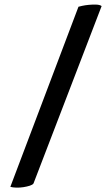

<svg xmlns="http://www.w3.org/2000/svg" viewBox="-20 -770 492 854"><path d="M329 -740Q332 -741 345.5 -744Q359 -747 375.5 -748.5Q392 -750 408 -749.5Q424 -749 432 -743L129 46Q125 52 112.5 56Q100 60 84 62.5Q68 65 52 64.5Q36 64 26 61L329 -740Z"/></svg>

Font: Lusitana
Style: Bold
Weight: 700
Designer: Ana Paula Megda
Foundry: Ana Paula Megda
Version: Version 1.000; ttfautohint (v1.1) -l 8 -r 50 -G 200 -x 14 -D